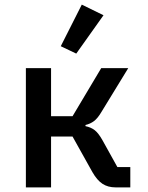

<svg xmlns="http://www.w3.org/2000/svg" viewBox="-20 -811 640 831"><path d="M92 -516H201V-308H294L418 -516H535L420 -328Q403 -299 387 -287Q371 -275 350 -270V-265Q374 -260 390 -247.5Q406 -235 423 -205L488 -88H544V0H480Q447 0 423.5 -15.5Q400 -31 380 -66L294 -220H201V0H92ZM310 -579 243 -611 334 -791 428 -745Z"/></svg>

Font: IBM Plex Mono Medium
Style: Regular
Weight: 500
Monospace: yes
Designer: Mike Abbink, Paul van der Laan, Pieter van Rosmalen
Foundry: Bold Monday
Version: Version 2.3